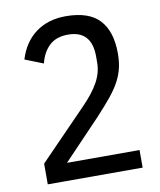

<svg xmlns="http://www.w3.org/2000/svg" viewBox="-81 -775 701 839"><g transform="rotate(-10 270.0 -355.0)"><path d="M484 0H63V-92L271 -306Q322 -358 345 -400.5Q368 -443 368 -487V-514Q368 -629 263 -629Q211 -629 180.5 -600.5Q150 -572 138 -523L57 -555Q80 -630 134.5 -670Q189 -710 267 -710Q370 -710 417 -659Q464 -608 464 -511Q464 -476 457.5 -447Q451 -418 435.5 -388.5Q420 -359 393.5 -326.5Q367 -294 328 -252L162 -78H484Z"/></g></svg>

Font: IBM Plex Sans Condensed Text
Style: Regular
Weight: 450
Width: 3
Designer: Mike Abbink, Paul van der Laan, Pieter van Rosmalen
Foundry: Bold Monday
Version: Version 1.1